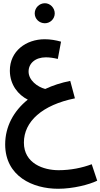

<svg xmlns="http://www.w3.org/2000/svg" viewBox="-20 -779 622 1189"><path d="M258 -635C291 -635 319 -662 319 -696C319 -730 291 -759 258 -759C223 -759 195 -730 195 -696C195 -662 223 -635 258 -635ZM340 390C433 390 533 364 582 340L548 238C490 260 418 275 343 275C250 275 128 234 128 104C128 -27 242 -129 444 -170L415 -278C359 -267 307 -250 260 -228C211 -241 157 -282 157 -336C157 -386 198 -424 264 -424C287 -424 314 -420 338 -414L358 -521C326 -530 292 -536 257 -536C142 -536 40 -463 41 -340C42 -252 94 -191 152 -162C65 -92 12 4 12 116C13 313 183 390 340 390Z"/></svg>

Font: Noto Sans Arabic SemCond SemBd
Style: Regular
Weight: 600
Width: 4
Designer: Monotype Design Team, Nadine Chahine, Nizar Qandah and Khaled Hosny
Foundry: Monotype Imaging Inc.
Version: Version 2.012